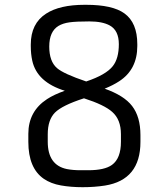

<svg xmlns="http://www.w3.org/2000/svg" viewBox="-20 -777 707 807"><path d="M99.1 -214.4Q99.1 -309.1 177.7 -360.4Q207.5 -379.9 252.4 -395.5Q135.7 -431.6 115.7 -521.5Q109.4 -549.8 109.4 -583V-589.8Q109.4 -678.2 173.8 -719.7Q231 -756.8 335.4 -756.8H342.3Q453.1 -756.8 502.9 -720.7Q557.1 -681.6 557.1 -591.3V-583.5Q557.1 -484.9 481 -435.5Q455.1 -418.5 419.9 -404.3Q501.5 -375.5 535.2 -331.5Q570.3 -286.1 570.3 -209V-180.7Q570.3 -21 421.4 2.9Q377 9.8 327.4 9.8Q277.8 9.8 236.1 2.4Q194.3 -4.9 164.1 -25.4Q99.1 -70.3 99.1 -180.7ZM342.3 -434.6Q425.3 -462.4 454.1 -499Q479.5 -531.2 479.5 -591.3Q479.5 -648.9 441.4 -669.9Q410.6 -687 355.2 -687Q299.8 -687 272 -683.1Q244.1 -679.2 225.6 -668Q187 -644.5 187 -581.1Q187 -519 219.7 -490.7Q247.1 -466.8 342.3 -434.6ZM180.7 -181.2Q180.7 -83 261.2 -66.4Q286.6 -61.5 317.9 -61.5H351.1Q419.9 -61.5 450.7 -84Q488.3 -111.3 488.3 -181.2V-212.9Q488.3 -274.4 451.7 -306.6Q418.5 -336.4 333 -363.8Q241.7 -334.5 210.9 -303.7Q180.7 -272.9 180.7 -212.9Z"/></svg>

Font: Armata
Style: Regular
Weight: 400
Designer: Viktoriya Grabowska
Foundry: Viktoriya Grabowska
Version: Version 1.003